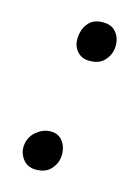

<svg xmlns="http://www.w3.org/2000/svg" viewBox="-85 -546 440 607"><g transform="rotate(15 135.0 -242.5)"><path d="M166 -366Q138 -366 122.5 -387.5Q107 -409 114 -443Q119 -466 134.5 -480.5Q150 -495 178 -495Q201 -495 214.5 -483Q228 -471 232.5 -453.5Q237 -436 233 -417Q229 -398 213 -382Q197 -366 166 -366ZM91 10Q63 10 47.5 -12Q32 -34 37 -61Q42 -87 63 -103Q84 -119 107 -119Q128 -119 140.5 -107Q153 -95 157.5 -77Q162 -59 158 -41Q154 -22 138 -6Q122 10 91 10Z"/></g></svg>

Font: Shantell Sans Light Light
Style: Italic
Weight: 300
Italic angle: -11°
Version: Version 1.008;[ac192a2d6]